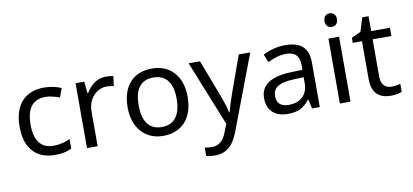

<svg xmlns="http://www.w3.org/2000/svg" viewBox="-84 -1030 3356 1562"><g transform="rotate(-10 1594.0 -248.5)"><path d="M300 10C361 10 402 0 438 -19V-97C401 -80 357 -66 299 -66C198 -66 146 -137 146 -266C146 -400 197 -469 304 -469C341 -469 388 -456 420 -444L447 -517C415 -533 360 -546 306 -546C162 -546 55 -463 55 -265C55 -75 157 10 300 10Z M815 -546C740 -546 685 -497 651 -438H647L637 -536H565V0H653V-286C653 -394 726 -466 809 -466C827 -466 850 -463 867 -459L878 -540C860 -544 835 -546 815 -546Z M1444 -269C1444 -446 1342 -546 1197 -546C1043 -546 948 -446 948 -269C948 -91 1052 10 1194 10C1347 10 1444 -91 1444 -269ZM1039 -269C1039 -396 1086 -472 1195 -472C1304 -472 1353 -396 1353 -269C1353 -142 1304 -63 1196 -63C1087 -63 1039 -142 1039 -269Z M1499 -536 1715 2 1687 73C1665 131 1629 168 1568 168C1545 168 1523 165 1509 162V232C1526 236 1550 240 1582 240C1686 240 1739 175 1777 74L2008 -536H1913L1804 -232C1785 -177 1766 -118 1758 -85H1754C1746 -129 1729 -177 1709 -231L1593 -536Z M2296 -545C2226 -545 2160 -524 2113 -499L2140 -433C2184 -454 2235 -474 2291 -474C2361 -474 2402 -444 2402 -355V-323L2311 -320C2136 -315 2054 -256 2054 -149C2054 -40 2126 10 2223 10C2313 10 2356 -17 2403 -76H2407L2424 0H2488V-365C2488 -490 2426 -545 2296 -545ZM2322 -259 2401 -262V-214C2401 -110 2333 -61 2243 -61C2185 -61 2145 -88 2145 -148C2145 -216 2188 -254 2322 -259Z M2699 -737C2670 -737 2647 -720 2647 -681C2647 -643 2670 -625 2699 -625C2726 -625 2750 -643 2750 -681C2750 -720 2726 -737 2699 -737ZM2742 -536H2654V0H2742Z M3091 -62C3042 -62 3007 -93 3007 -158V-468H3162V-536H3007V-659H2955L2920 -545L2843 -510V-468H2919V-156C2919 -26 2992 10 3076 10C3108 10 3147 3 3166 -6V-73C3149 -67 3117 -62 3091 -62Z"/></g></svg>

Font: Noto Sans Elbasan
Style: Regular
Weight: 400
Designer: Monotype Design Team
Foundry: Monotype Imaging Inc.
Version: Version 2.004